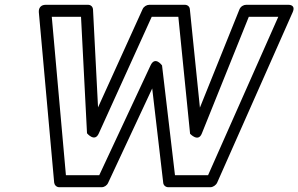

<svg xmlns="http://www.w3.org/2000/svg" viewBox="-20 -756 1245 801"><path d="M822 -199 1018 -686H1141L848 -25H710L656 -483C656 -483 627 -524 608 -483L394 -25H255L196 -686H318L343 -200C343 -200 375 -161 392 -199L613 -686H724L773 -198C773 -198 807 -161 822 -199ZM814 -307 772 -718C771 -729 762 -736 751 -736H603C592 -736 580 -729 575 -718L389 -308L368 -717C367 -728 359 -736 347 -736H172C139 -736 142 -708 142 -705L206 6C207 15 215 25 227 25H404C415 25 426 18 431 7L615 -387L661 7C662 17 671 25 682 25H858C868 25 881 17 886 6L1201 -705C1215 -737 1185 -736 1182 -736H1007C996 -736 984 -729 979 -717Z"/></svg>

Font: Asimov
Style: XWidOuIt
Weight: 500
Designer: Google
Version: Version 2.000980; 2014